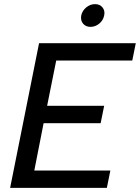

<svg xmlns="http://www.w3.org/2000/svg" viewBox="-20 -909 677 929"><path d="M620 -616H252L208 -397H484L467 -313H191L146 -84H514L497 0H29L169 -700H637ZM418 -779Q395 -779 382 -794.5Q369 -810 373 -834Q378 -857 397 -873Q416 -889 440 -889Q463 -889 476 -873Q489 -857 484 -834Q479 -810 460 -794.5Q441 -779 418 -779Z"/></svg>

Font: Albert Sans Medium
Style: Italic
Weight: 500
Italic angle: -11.25°
Designer: Andreas Rasmussen
Foundry: a.Foundry
Version: Version 1.025